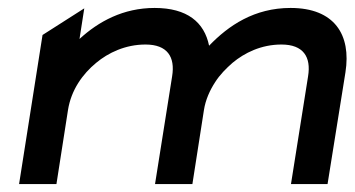

<svg xmlns="http://www.w3.org/2000/svg" viewBox="-20 -463 892 483"><path d="M28 0H122L151 -186C159 -237 188 -277 222 -305C252 -330 295 -351 346 -351C401 -351 421 -320 413 -271L370 0H464L493 -186C497 -212 508 -236 521 -256C533 -275 549 -291 565 -305C595 -330 637 -351 688 -351C743 -351 763 -320 755 -271L712 0H804L849 -281C864 -376 821 -443 711 -443C620 -443 555 -399 506 -348C494 -407 451 -443 369 -443C290 -443 228 -409 180 -365L192 -442L87 -375Z"/></svg>

Font: Charger Pro
Style: ExBdExtObl
Weight: 400
Designer: Jasper
Foundry: Cannot Into Space Fonts
Version: Version 1.09